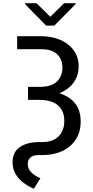

<svg xmlns="http://www.w3.org/2000/svg" viewBox="-20 -952 577 1191"><path d="M86.4 -727.5H232.4Q301.3 -727.5 354.2 -704.6Q407.2 -681.6 437.5 -639.6Q467.8 -597.7 467.8 -540.5Q467.8 -483.9 437.5 -441.4Q407.2 -398.9 353 -375.5Q298.8 -352.1 225.6 -352.1H153.8V-413.1H223.6Q300.8 -413.1 334 -447.3Q367.2 -481.4 367.2 -531.2Q367.2 -584.5 334.5 -615.7Q301.8 -647 232.4 -647H86.4ZM153.8 -390.1H225.6Q345.7 -390.1 413.1 -341.8Q480.5 -293.5 480.5 -199.2Q480.5 -133.3 450.2 -86.7Q419.9 -40 366.7 -15.1Q313.5 9.8 245.6 9.8H220.7Q184.6 9.8 168.5 25.1Q152.3 40.5 152.3 64.5Q152.3 90.3 166 107.7Q179.7 125 198 136.2Q216.3 147.5 230.5 153.8L189.9 218.8Q157.7 205.1 127.2 182.9Q96.7 160.6 77.4 128.9Q58.1 97.2 58.1 54.7Q58.1 -8.8 103.3 -39.8Q148.4 -70.8 224.6 -70.8H245.1Q287.6 -70.8 317.6 -87.2Q347.7 -103.5 363.3 -132.8Q378.9 -162.1 378.9 -202.1Q378.9 -265.6 338.9 -299.1Q298.8 -332.5 223.6 -332.5H153.8ZM206.5 -932.1 292 -847.7 377.4 -932.1H448.7V-926.3L316.9 -793H266.1L135.7 -926.3V-932.1Z"/></svg>

Font: Inter 18pt
Style: Regular
Weight: 400
Designer: Rasmus Andersson
Foundry: rsms
Version: Version 4.001;git-66647c0bb